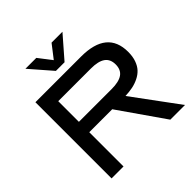

<svg xmlns="http://www.w3.org/2000/svg" viewBox="-232 -1074 1248 1248"><g transform="rotate(-45 392.5 -450.0)"><path d="M362.8 -809.1 433.1 -899.9H533.2L402.8 -750H323.2L192.9 -899.9H293ZM85 -700.2H504.9Q743.2 -700.2 743.2 -504.9Q743.2 -462.9 731.7 -430.4Q720.2 -397.9 700.9 -377.2Q681.6 -356.4 653.3 -342.5Q625 -328.6 594.7 -322.5Q564.5 -316.4 527.8 -314.9L759.8 0H625L405.8 -314.9H194.8V0H85ZM495.1 -600.1H194.8V-410.2H495.1Q562.5 -410.2 595.2 -433.1Q627.9 -456.1 627.9 -504.9Q627.9 -553.7 595.2 -576.9Q562.5 -600.1 495.1 -600.1Z"/></g></svg>

Font: Copperplate Sans CC Heavy
Style: Regular
Weight: 400
Designer: indestructible type*
Foundry: Cowboy Collective
Version: Version 1.000